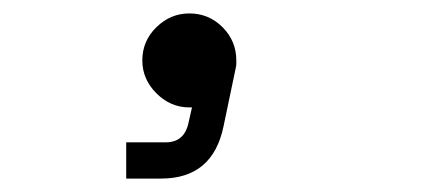

<svg xmlns="http://www.w3.org/2000/svg" viewBox="-20 -146 652 286"><path d="M168 120V66H227Q255 66 261 36L266 14H262Q234 14 213 -7Q192 -28 192 -56Q192 -85 213 -105.5Q234 -126 262 -126Q291 -126 311.5 -105.5Q332 -85 332 -56Q332 -54 332 -51Q332 -48 331 -44L313 42Q297 120 220 120Z"/></svg>

Font: Space Mono
Style: Italic
Weight: 400
Italic angle: -12°
Monospace: yes
Designer: Colophon Foundry + Benjamin Critton
Foundry: Colophon Foundry & Benjamin Critton
Version: Version 1.003; ttfautohint (v1.8.4.7-5d5b)